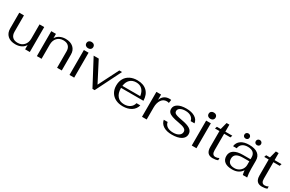

<svg xmlns="http://www.w3.org/2000/svg" viewBox="152 -1966 4935 3268"><g transform="rotate(30 2620.0 -332.5)"><path d="M58 -180V-490H150V-170Q150 -103 185.5 -67Q221 -31 287 -31Q363 -31 409.5 -80.5Q456 -130 456 -211V-490H548V0H456V-86Q432 -41 382 -15.5Q332 10 267 10Q169 10 113.5 -40.5Q58 -91 58 -180Z M687 -490H779V-404Q803 -448 853.5 -474Q904 -500 967 -500Q1064 -500 1120 -449.5Q1176 -399 1176 -313V0H1084V-323Q1084 -388 1048 -423.5Q1012 -459 946 -459Q870 -459 824.5 -409.5Q779 -360 779 -279V0H687Z M1306 -613Q1306 -641 1325 -658Q1344 -675 1374 -675Q1404 -675 1423 -658Q1442 -641 1442 -613Q1442 -585 1423 -568Q1404 -551 1374 -551Q1344 -551 1325 -568Q1306 -585 1306 -613ZM1328 -490H1420V0H1328Z M1520 -490H1620L1824 -95L2024 -490H2078L1828 10H1785Z M2556 -154H2631Q2612 -77 2544 -33.5Q2476 10 2378 10Q2296 10 2234.5 -21Q2173 -52 2139.5 -109.5Q2106 -167 2106 -243Q2106 -321 2139 -379Q2172 -437 2233.5 -468.5Q2295 -500 2376 -500Q2498 -500 2566.5 -434Q2635 -368 2638 -248H2198V-243Q2198 -144 2246 -87.5Q2294 -31 2382 -31Q2450 -31 2496.5 -64Q2543 -97 2556 -154ZM2201 -289H2551Q2540 -371 2495.5 -415Q2451 -459 2378 -459Q2303 -459 2257 -414.5Q2211 -370 2201 -289Z M2753 -490H2845V-385Q2864 -440 2905.5 -470Q2947 -500 3006 -500Q3029 -500 3040 -496L3031 -432Q3016 -440 2989 -440Q2921 -440 2883 -383Q2845 -326 2845 -239V0H2753Z M3099 -142H3175Q3183 -90 3227.5 -60.5Q3272 -31 3345 -31Q3414 -31 3455.5 -59Q3497 -87 3497 -133Q3497 -170 3461 -191.5Q3425 -213 3341 -227Q3257 -241 3207.5 -258.5Q3158 -276 3136 -301.5Q3114 -327 3114 -365Q3114 -427 3173.5 -463.5Q3233 -500 3340 -500Q3444 -500 3508.5 -460.5Q3573 -421 3583 -350H3507Q3498 -401 3455 -430Q3412 -459 3346 -459Q3283 -459 3244.5 -436.5Q3206 -414 3206 -376Q3206 -353 3219 -339Q3232 -325 3266.5 -314Q3301 -303 3369 -291Q3485 -271 3537 -235.5Q3589 -200 3589 -139Q3589 -69 3523.5 -29.5Q3458 10 3342 10Q3239 10 3175.5 -30Q3112 -70 3099 -142Z M3709 -613Q3709 -641 3728 -658Q3747 -675 3777 -675Q3807 -675 3826 -658Q3845 -641 3845 -613Q3845 -585 3826 -568Q3807 -551 3777 -551Q3747 -551 3728 -568Q3709 -585 3709 -613ZM3731 -490H3823V0H3731Z M4016 -137V-449H3928L3942 -490H4017L4053 -628H4108V-490H4245L4232 -449H4108V-123Q4108 -32 4176 -32Q4212 -32 4246 -51V-8Q4204 10 4145 10Q4080 10 4048 -26Q4016 -62 4016 -137Z M4329 -140Q4329 -217 4390 -257.5Q4451 -298 4568 -298H4714V-334Q4714 -395 4677 -427Q4640 -459 4570 -459Q4504 -459 4464 -428.5Q4424 -398 4417 -342H4345Q4355 -418 4415 -459Q4475 -500 4575 -500Q4687 -500 4746 -454.5Q4805 -409 4805 -323V-161Q4805 -75 4820 0H4734Q4723 -45 4720 -86Q4660 10 4527 10Q4430 10 4379.5 -29Q4329 -68 4329 -140ZM4714 -188V-257H4593Q4505 -257 4462.5 -228.5Q4420 -200 4420 -141Q4420 -86 4453 -57.5Q4486 -29 4550 -29Q4596 -29 4633.5 -50.5Q4671 -72 4692.5 -108Q4714 -144 4714 -188ZM4413 -610Q4413 -632 4428 -646.5Q4443 -661 4465 -661Q4487 -661 4502 -646.5Q4517 -632 4517 -610Q4517 -588 4502.5 -574Q4488 -560 4465 -560Q4442 -560 4427.5 -574Q4413 -588 4413 -610ZM4637 -610Q4637 -632 4652 -646.5Q4667 -661 4689 -661Q4711 -661 4726 -646.5Q4741 -632 4741 -610Q4741 -588 4726.5 -574Q4712 -560 4689 -560Q4666 -560 4651.5 -574Q4637 -588 4637 -610Z M4984 -137V-449H4896L4910 -490H4985L5021 -628H5076V-490H5213L5200 -449H5076V-123Q5076 -32 5144 -32Q5180 -32 5214 -51V-8Q5172 10 5113 10Q5048 10 5016 -26Q4984 -62 4984 -137Z"/></g></svg>

Font: Fahkwang
Style: Regular
Weight: 400
Version: Version 1.000; ttfautohint (v1.6)